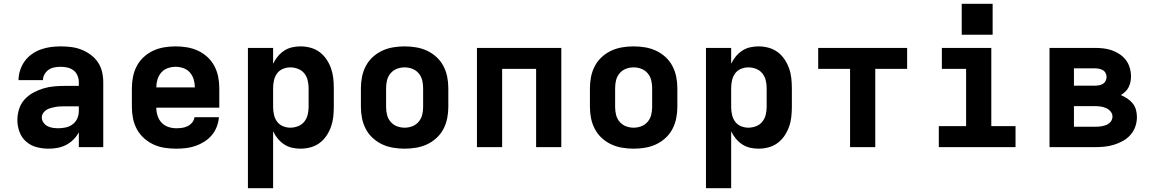

<svg xmlns="http://www.w3.org/2000/svg" viewBox="-20 -771 6040 1006"><path d="M235 8Q203 8 172 0Q141 -8 117 -29Q93 -50 82 -80.5Q71 -111 71 -142Q71 -171 80 -199.5Q89 -228 108.5 -249.5Q128 -271 153.5 -285Q179 -299 207 -307.5Q235 -316 264 -318.5Q293 -321 322 -321H393V-341Q393 -358 386 -375Q379 -392 365 -402.5Q351 -413 333.5 -417Q316 -421 298 -421Q282 -421 265.5 -418Q249 -415 235.5 -406Q222 -397 213.5 -382Q205 -367 205 -351H77Q77 -377 85.5 -403Q94 -429 109.5 -450.5Q125 -472 147 -487.5Q169 -503 194 -512Q219 -521 245.5 -524.5Q272 -528 298 -528Q326 -528 353.5 -524.5Q381 -521 406.5 -511Q432 -501 454.5 -484.5Q477 -468 492.5 -445.5Q508 -423 514.5 -395.5Q521 -368 521 -341V0H393V-78Q382 -57 365 -40Q348 -23 327 -12Q306 -1 282.5 3.5Q259 8 235 8ZM286 -99Q306 -99 325.5 -103.5Q345 -108 361 -120Q377 -132 385 -150.5Q393 -169 393 -189V-214H322Q310 -214 297 -213.5Q284 -213 272 -211Q260 -209 247.5 -205.5Q235 -202 224.5 -196Q214 -190 206.5 -179Q199 -168 199 -156Q199 -141 208 -128.5Q217 -116 230 -109.5Q243 -103 257.5 -101Q272 -99 286 -99Z M903 8Q873 8 843 3.5Q813 -1 785.5 -13.5Q758 -26 735 -46.5Q712 -67 697.5 -93.5Q683 -120 677 -150Q671 -180 671 -210V-310Q671 -340 677 -369.5Q683 -399 697 -425.5Q711 -452 733.5 -472.5Q756 -493 783 -505.5Q810 -518 840 -523Q870 -528 900 -528Q930 -528 960 -523Q990 -518 1017 -505.5Q1044 -493 1066.5 -472.5Q1089 -452 1103 -425.5Q1117 -399 1123 -369.5Q1129 -340 1129 -310V-207H799Q799 -185 805.5 -164.5Q812 -144 826.5 -128.5Q841 -113 861.5 -106Q882 -99 903 -99Q918 -99 933.5 -101Q949 -103 963 -110Q977 -117 987 -129Q997 -141 999 -157H1127Q1125 -131 1115.5 -106.5Q1106 -82 1089.5 -62.5Q1073 -43 1051 -29Q1029 -15 1004.5 -6.5Q980 2 954.5 5Q929 8 903 8ZM799 -313H1001Q1001 -334 995 -354.5Q989 -375 975 -391Q961 -407 941 -414Q921 -421 900 -421Q879 -421 859 -414Q839 -407 825 -391Q811 -375 805 -354.5Q799 -334 799 -313Z M1279 215V-520H1411V-437Q1421 -458 1435.5 -475.5Q1450 -493 1469 -505.5Q1488 -518 1510 -523Q1532 -528 1555 -528Q1581 -528 1607 -521Q1633 -514 1654 -498.5Q1675 -483 1690 -461Q1705 -439 1714 -414Q1723 -389 1726 -362.5Q1729 -336 1729 -310V-210Q1729 -184 1726 -157.5Q1723 -131 1714 -106Q1705 -81 1690 -59Q1675 -37 1654 -21.5Q1633 -6 1607 1Q1581 8 1555 8Q1532 8 1510 3Q1488 -2 1469 -14.5Q1450 -27 1435.5 -44.5Q1421 -62 1411 -83V215ZM1501 -102Q1521 -102 1541 -109.5Q1561 -117 1574 -133Q1587 -149 1592 -169.5Q1597 -190 1597 -210V-310Q1597 -330 1592 -350.5Q1587 -371 1574 -387Q1561 -403 1541 -410.5Q1521 -418 1501 -418Q1481 -418 1462 -410Q1443 -402 1431.5 -386Q1420 -370 1415.5 -350Q1411 -330 1411 -310V-210Q1411 -190 1415.5 -170Q1420 -150 1431.5 -134Q1443 -118 1462 -110Q1481 -102 1501 -102Z M2100 8Q2070 8 2040 3Q2010 -2 1983 -14.5Q1956 -27 1933.5 -47.5Q1911 -68 1897 -94.5Q1883 -121 1877 -150.5Q1871 -180 1871 -210V-310Q1871 -340 1877 -369.5Q1883 -399 1897 -425.5Q1911 -452 1933.5 -472.5Q1956 -493 1983 -505.5Q2010 -518 2040 -523Q2070 -528 2100 -528Q2130 -528 2160 -523Q2190 -518 2217 -505.5Q2244 -493 2266.5 -472.5Q2289 -452 2303 -425.5Q2317 -399 2323 -369.5Q2329 -340 2329 -310V-210Q2329 -180 2323 -150.5Q2317 -121 2303 -94.5Q2289 -68 2266.5 -47.5Q2244 -27 2217 -14.5Q2190 -2 2160 3Q2130 8 2100 8ZM2100 -102Q2121 -102 2140.5 -109.5Q2160 -117 2173.5 -133Q2187 -149 2192 -169Q2197 -189 2197 -210V-310Q2197 -331 2192 -351Q2187 -371 2173.5 -387Q2160 -403 2140.5 -410.5Q2121 -418 2100 -418Q2079 -418 2059.5 -410.5Q2040 -403 2026.5 -387Q2013 -371 2008 -351Q2003 -331 2003 -310V-210Q2003 -189 2008 -169Q2013 -149 2026.5 -133Q2040 -117 2059.5 -109.5Q2079 -102 2100 -102Z M2479 0V-520H2921V0H2789V-410H2611V0Z M3300 8Q3270 8 3240 3Q3210 -2 3183 -14.5Q3156 -27 3133.5 -47.5Q3111 -68 3097 -94.5Q3083 -121 3077 -150.5Q3071 -180 3071 -210V-310Q3071 -340 3077 -369.5Q3083 -399 3097 -425.5Q3111 -452 3133.5 -472.5Q3156 -493 3183 -505.5Q3210 -518 3240 -523Q3270 -528 3300 -528Q3330 -528 3360 -523Q3390 -518 3417 -505.5Q3444 -493 3466.5 -472.5Q3489 -452 3503 -425.5Q3517 -399 3523 -369.5Q3529 -340 3529 -310V-210Q3529 -180 3523 -150.5Q3517 -121 3503 -94.5Q3489 -68 3466.5 -47.5Q3444 -27 3417 -14.5Q3390 -2 3360 3Q3330 8 3300 8ZM3300 -102Q3321 -102 3340.5 -109.5Q3360 -117 3373.5 -133Q3387 -149 3392 -169Q3397 -189 3397 -210V-310Q3397 -331 3392 -351Q3387 -371 3373.5 -387Q3360 -403 3340.5 -410.5Q3321 -418 3300 -418Q3279 -418 3259.5 -410.5Q3240 -403 3226.5 -387Q3213 -371 3208 -351Q3203 -331 3203 -310V-210Q3203 -189 3208 -169Q3213 -149 3226.5 -133Q3240 -117 3259.5 -109.5Q3279 -102 3300 -102Z M3679 215V-520H3811V-437Q3821 -458 3835.5 -475.5Q3850 -493 3869 -505.5Q3888 -518 3910 -523Q3932 -528 3955 -528Q3981 -528 4007 -521Q4033 -514 4054 -498.5Q4075 -483 4090 -461Q4105 -439 4114 -414Q4123 -389 4126 -362.5Q4129 -336 4129 -310V-210Q4129 -184 4126 -157.5Q4123 -131 4114 -106Q4105 -81 4090 -59Q4075 -37 4054 -21.5Q4033 -6 4007 1Q3981 8 3955 8Q3932 8 3910 3Q3888 -2 3869 -14.5Q3850 -27 3835.5 -44.5Q3821 -62 3811 -83V215ZM3901 -102Q3921 -102 3941 -109.5Q3961 -117 3974 -133Q3987 -149 3992 -169.5Q3997 -190 3997 -210V-310Q3997 -330 3992 -350.5Q3987 -371 3974 -387Q3961 -403 3941 -410.5Q3921 -418 3901 -418Q3881 -418 3862 -410Q3843 -402 3831.5 -386Q3820 -370 3815.5 -350Q3811 -330 3811 -310V-210Q3811 -190 3815.5 -170Q3820 -150 3831.5 -134Q3843 -118 3862 -110Q3881 -102 3901 -102Z M4434 0V-410H4267V-520H4733V-410H4566V0Z M4899 0V-110H5042V-410H4915V-520H5174V-110H5301V0ZM5019 -589V-751H5181V-589Z M5479 0V-520H5716Q5739 -520 5761.5 -517.5Q5784 -515 5805.5 -507.5Q5827 -500 5846.5 -487Q5866 -474 5879.5 -456Q5893 -438 5899.5 -415.5Q5906 -393 5906 -370Q5906 -356 5903 -341.5Q5900 -327 5893.5 -314Q5887 -301 5876.5 -291Q5866 -281 5853 -273Q5871 -265 5887 -254.5Q5903 -244 5915 -229Q5927 -214 5932 -195.5Q5937 -177 5937 -158Q5937 -132 5928.5 -107.5Q5920 -83 5903 -64Q5886 -45 5863.5 -32.5Q5841 -20 5816.5 -12.5Q5792 -5 5767 -2.5Q5742 0 5716 0ZM5607 -322H5716Q5727 -322 5738 -324Q5749 -326 5758.5 -331.5Q5768 -337 5773 -347Q5778 -357 5778 -368Q5778 -379 5772.5 -389Q5767 -399 5757.5 -404Q5748 -409 5737.5 -411Q5727 -413 5716 -413H5607ZM5607 -107H5716Q5726 -107 5736 -107.5Q5746 -108 5755.5 -110Q5765 -112 5774.5 -115.5Q5784 -119 5792 -125.5Q5800 -132 5804.5 -141Q5809 -150 5809 -160Q5809 -175 5799 -187Q5789 -199 5775 -205Q5761 -211 5746 -213Q5731 -215 5716 -215H5607Z"/></svg>

Font: Iosevka SS04 XBd Ex
Style: Regular
Weight: 800
Width: 7
Monospace: yes
Designer: Belleve Invis
Foundry: Belleve Invis
Version: Version 19.0.0; ttfautohint (v1.8.4)